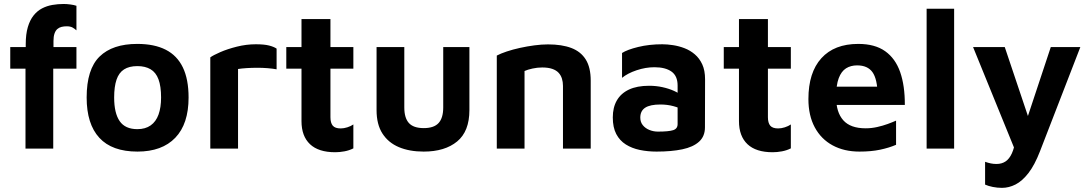

<svg xmlns="http://www.w3.org/2000/svg" viewBox="-20 -739 5420 955"><path d="M106.8 0V-397.6H31V-505H108V-518.8Q108 -569 118.4 -604.1Q128.8 -639.2 147 -662Q165.2 -684.8 189 -697.2Q212.8 -709.6 240.3 -714.4Q267.8 -719.2 296.6 -719.2Q312 -719.2 330 -716.8Q348 -714.4 360.2 -710.2V-588Q350.8 -596.8 340 -602.5Q329.2 -608.2 311.6 -608.2Q298.2 -608.2 286.2 -605.3Q274.2 -602.4 265.2 -594.6Q256.2 -586.8 251.1 -572.1Q246 -557.4 246 -534.8V-505H360.2V-397.6H244.8V0Z M663.8 15Q537.2 15 474.1 -53.6Q411 -122.2 411 -254Q411 -394.8 475.3 -457.7Q539.6 -520.6 663 -520.6Q747.6 -520.6 804.3 -491.7Q861 -462.8 889.5 -403.7Q918 -344.6 918 -254Q918 -122.6 851.9 -53.8Q785.8 15 663.8 15ZM663.4 -96.6Q703 -96.6 729.4 -115.3Q755.8 -134 768.5 -169.2Q781.2 -204.4 781.2 -254Q781.2 -310 768.3 -344.5Q755.4 -379 728.8 -394.6Q702.2 -410.2 663.4 -410.2Q622.6 -410.2 597 -393.8Q571.4 -377.4 559.6 -342.7Q547.8 -308 547.8 -254Q547.8 -176.2 575.3 -136.4Q602.8 -96.6 663.4 -96.6Z M1026 0V-453.6Q1039.8 -464 1075.5 -479.6Q1111.2 -495.2 1158.2 -507Q1205.2 -518.8 1252.4 -518.8Q1294 -518.8 1318.2 -512.6Q1342.4 -506.4 1355.8 -497.2V-394.2Q1337 -397.8 1311.3 -399.9Q1285.6 -402 1258.4 -401.9Q1231.2 -401.8 1206.4 -400.2Q1181.6 -398.6 1164 -395.8V0Z M1647.2 18.2Q1564.2 18.2 1521.9 -21.8Q1479.6 -61.8 1479.6 -136.6V-397.6H1404V-505H1479.6V-644.2H1623.6V-505H1737.6V-397.6H1623.6V-156Q1623.6 -127.8 1635.1 -114Q1646.6 -100.2 1674.6 -100.2Q1690.2 -100.2 1707.8 -105.8Q1725.4 -111.4 1737.6 -120V-1Q1717 9.4 1693.1 13.8Q1669.2 18.2 1647.2 18.2Z M2087.2 15Q2016.6 15 1964.1 -7.1Q1911.6 -29.2 1882.3 -74.7Q1853 -120.2 1853 -191.4V-505H1991V-204.4Q1991 -152.4 2013.8 -127.1Q2036.6 -101.8 2087.8 -101.8Q2138.6 -101.8 2161.6 -127.1Q2184.6 -152.4 2184.6 -204.4V-505H2314.8V-191.4Q2314.8 -85.6 2253.7 -35.3Q2192.6 15 2087.2 15Z M2451 -462.6Q2470.2 -472.8 2500.5 -482.9Q2530.8 -493 2566.3 -500.8Q2601.8 -508.6 2638 -513.4Q2674.2 -518.2 2705.8 -518.2Q2774.6 -518.2 2821.8 -500.3Q2869 -482.4 2893.6 -442.9Q2918.2 -403.4 2918.2 -338.2V0H2780.2V-311.8Q2780.2 -331 2775.1 -347.7Q2770 -364.4 2758.5 -376.9Q2747 -389.4 2726.9 -396.4Q2706.8 -403.4 2676.8 -403.4Q2653 -403.4 2628.7 -398.1Q2604.4 -392.8 2589 -385.8V0H2451Z M3245.8 15Q3201.4 15 3162.2 6.8Q3123 -1.4 3092.7 -20.5Q3062.4 -39.6 3045.2 -72.4Q3028 -105.2 3028 -155Q3028 -204.4 3048.2 -239.5Q3068.4 -274.6 3108.4 -293.5Q3148.4 -312.4 3209 -312.4Q3243.6 -312.4 3275.3 -305.4Q3307 -298.4 3332.3 -287Q3357.6 -275.6 3373 -261.8L3380.4 -190.4Q3359.8 -202.8 3329.5 -211Q3299.2 -219.2 3264.6 -219.2Q3213.6 -219.2 3189.2 -203.3Q3164.8 -187.4 3164.8 -154Q3164.8 -131.6 3177.5 -116.1Q3190.2 -100.6 3210.3 -92.5Q3230.4 -84.4 3252.6 -84.4Q3305.6 -84.4 3328 -91.5Q3350.4 -98.6 3350.4 -121.8V-313.6Q3350.4 -361.4 3320 -383Q3289.6 -404.6 3235 -404.6Q3191.4 -404.6 3146.4 -389.5Q3101.4 -374.4 3074 -351.8V-475.4Q3099.6 -492 3154.3 -505.4Q3209 -518.8 3274.2 -518.8Q3298.8 -518.8 3327.7 -514.4Q3356.6 -510 3384.6 -499.3Q3412.6 -488.6 3435.9 -468.8Q3459.2 -449 3473.1 -418.7Q3487 -388.4 3487 -344.4L3486.4 -105.4Q3486.4 -60.8 3457 -34.2Q3427.6 -7.6 3373.8 3.7Q3320 15 3245.8 15Z M3823.2 18.2Q3740.2 18.2 3697.9 -21.8Q3655.6 -61.8 3655.6 -136.6V-397.6H3580V-505H3655.6V-644.2H3799.6V-505H3913.6V-397.6H3799.6V-156Q3799.6 -127.8 3811.1 -114Q3822.6 -100.2 3850.6 -100.2Q3866.2 -100.2 3883.8 -105.8Q3901.4 -111.4 3913.6 -120V-1Q3893 9.4 3869.1 13.8Q3845.2 18.2 3823.2 18.2Z M4254.8 15Q4178.6 15 4121.4 -16Q4064.2 -47 4032.6 -105.7Q4001 -164.4 4001 -246.4Q4001 -378.4 4065.5 -449.5Q4130 -520.6 4248.8 -520.6Q4331.8 -520.6 4382.8 -484.3Q4433.8 -448 4457.4 -380.4Q4481 -312.8 4480.6 -217.2H4092.8L4080.4 -307.8H4368.2L4345.6 -266.6Q4343.8 -346.4 4319.6 -380.1Q4295.4 -413.8 4243.4 -413.8Q4211.4 -413.8 4188.1 -399.1Q4164.8 -384.4 4151.8 -350.1Q4138.8 -315.8 4138.8 -256.2Q4138.8 -180.8 4174.4 -140.8Q4210 -100.8 4285.8 -100.8Q4314.6 -100.8 4343.1 -107.2Q4371.6 -113.6 4395.6 -122.4Q4419.6 -131.2 4437 -139V-18.8Q4401.6 -3.6 4357.2 5.7Q4312.8 15 4254.8 15Z M4725.8 0H4589V-695.6H4725.8Z M4964 195.4Q4940.6 195.4 4918.2 190.9Q4895.8 186.4 4879.8 179.2V65.8Q4895.2 71.2 4908.6 73.9Q4922 76.6 4936.6 76.6Q4962.8 76.6 4981.7 63.9Q5000.6 51.2 5013.1 23.6Q5025.6 -4 5033.2 -50.6L5036.2 25.8L4820 -505H4977.6L5100.4 -139.6H5085.4L5206.6 -505H5353.6L5152.8 13.6Q5126.2 82.2 5095.4 121.9Q5064.6 161.6 5031.4 178.5Q4998.2 195.4 4964 195.4Z"/></svg>

Font: Maven Pro VF Beta
Style: Regular
Weight: 400
Designer: Joe Prince
Foundry: Joe Prince
Version: Version 2.002